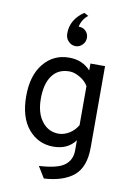

<svg xmlns="http://www.w3.org/2000/svg" viewBox="-106 -864 776 1136"><g transform="rotate(10 281.5 -296.5)"><path d="M289.1 -596.7Q263.7 -596.7 246.1 -615.2Q227.5 -632.8 227.5 -663.1Q227.5 -746.1 305.7 -799.8Q314.5 -794.9 332 -786.1Q296.9 -758.8 287.1 -713.9Q314.5 -713.9 330.1 -697.3Q346.7 -680.7 346.7 -657.2Q346.7 -630.9 329.1 -614.3Q311.5 -596.7 289.1 -596.7ZM240.2 207Q229.5 190.4 198.2 138.7Q308.6 132.8 351.6 100.6Q393.6 68.4 393.6 11.7Q393.6 -8.8 393.6 -49.8Q348.6 11.7 261.7 11.7Q171.9 11.7 112.3 -57.6Q52.7 -127.9 52.7 -255.9Q52.7 -379.9 111.3 -451.2Q169.9 -523.4 264.6 -523.4Q344.7 -523.4 393.6 -468.8Q393.6 -483.4 393.6 -510.7Q416 -510.7 481.4 -510.7Q481.4 -388.7 481.4 -21.5Q481.4 95.7 418.9 148.4Q356.4 200.2 240.2 207ZM280.3 -69.3Q311.5 -69.3 343.8 -88.9Q375 -108.4 393.6 -140.6Q393.6 -218.8 393.6 -375Q376 -405.3 342.8 -423.8Q309.6 -443.4 280.3 -443.4Q211.9 -443.4 176.8 -394.5Q140.6 -345.7 140.6 -255.9Q140.6 -168.9 179.7 -119.1Q217.8 -69.3 280.3 -69.3Z"/></g></svg>

Font: Overpass
Style: Regular
Weight: 400
Designer: Delve Withrington, Thomas Jockin
Version: Version 3.000;DELV;Overpass; ttfautohint (v1.5)